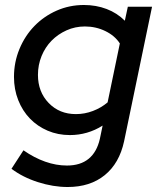

<svg xmlns="http://www.w3.org/2000/svg" viewBox="-20 -536 636 769"><path d="M260 5Q212 5 171 -12.5Q130 -30 100 -61Q70 -92 53 -135Q36 -178 36 -228Q36 -287 58 -340Q80 -393 118 -432Q156 -471 207 -493.5Q258 -516 316 -516Q365 -516 407 -500Q449 -484 480 -453L492 -509H589L477 30Q458 118 399.5 165.5Q341 213 251 213Q193 213 132 193.5Q71 174 26 140L74 66Q117 96 161 111.5Q205 127 248 127Q302 127 335 100Q368 73 380 20L391 -33Q361 -14 328 -4.5Q295 5 260 5ZM132 -236Q132 -168 175 -123.5Q218 -79 284 -79Q319 -79 352 -91.5Q385 -104 411 -126L460 -362Q440 -393 402 -411.5Q364 -430 320 -430Q281 -430 246.5 -414.5Q212 -399 186.5 -373Q161 -347 146.5 -311.5Q132 -276 132 -236Z"/></svg>

Font: Red Hat Display Medium
Style: Italic
Weight: 500
Italic angle: -12°
Designer: Pentagram / MCKL
Foundry: Pentagram / MCKL
Version: Version 1.003; Red Hat Display Medium Italic